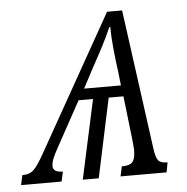

<svg xmlns="http://www.w3.org/2000/svg" viewBox="-94 -579 607 623"><g transform="rotate(-5 209.5 -268.0)"><path d="M-50 0 -43 -32H-40Q-18 -32 -4 -46.5Q10 -61 32 -101L277 -536H326L388 -81Q392 -51 400 -41.5Q408 -32 430 -32L424 0H274L281 -32Q305 -32 314.5 -41Q324 -50 325 -73Q326 -80 324.5 -93.5Q323 -107 322 -120L306 -258H258L203 0H151L207 -258H160L81 -114Q68 -91 62.5 -77Q57 -63 57 -52Q57 -43 64.5 -37.5Q72 -32 89 -32L82 0ZM181 -294H301L296 -339Q291 -374 287 -415.5Q283 -457 283 -486H280Q266 -454 251.5 -426Q237 -398 217 -362Z"/></g></svg>

Font: Noto Serif Condensed Light
Style: Italic
Weight: 300
Width: 3
Italic angle: -12°
Designer: Monotype Design Team
Foundry: Monotype Imaging Inc.
Version: Version 2.014; ttfautohint (v1.8.4.7-5d5b)